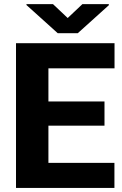

<svg xmlns="http://www.w3.org/2000/svg" viewBox="-20 -923 601 943"><path d="M542 -123V0H163.6V-123ZM217.8 -710.9V0H58.6V-710.9ZM493.2 -424.8V-305.7H163.6V-424.8ZM542.5 -710.9V-587.4H163.6V-710.9ZM240.2 -902.8 312.5 -834.5 384.8 -902.8H514.6V-897.5L361.8 -759.8H263.7L109.9 -898.4V-902.8Z"/></svg>

Font: Roboto ExtraBold
Style: Regular
Weight: 800
Designer: Christian Robertson
Foundry: Google
Version: Version 3.009; 2024